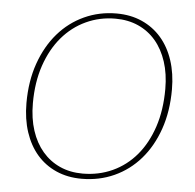

<svg xmlns="http://www.w3.org/2000/svg" viewBox="-52 -763 835 822"><g transform="rotate(5 366.0 -352.0)"><path d="M680.5 -407.5Q680.5 -313 653.8 -236.5Q627 -160 579.8 -105.8Q532.5 -51.5 468 -22.2Q403.5 7 328 7Q268 7 219.2 -14.5Q170.5 -36 136.2 -75.5Q102 -115 83.5 -171Q65 -227 65 -295.5Q65 -390 92 -466.5Q119 -543 166.2 -597.5Q213.5 -652 277.8 -681.5Q342 -711 416.5 -711Q477 -711 525.8 -689.2Q574.5 -667.5 609 -627.8Q643.5 -588 662 -532Q680.5 -476 680.5 -407.5ZM652 -407Q652 -472 635 -524Q618 -576 587 -612.5Q556 -649 512 -668.8Q468 -688.5 413.5 -688.5Q346 -688.5 287.2 -661.2Q228.5 -634 185.2 -583.2Q142 -532.5 117.2 -460Q92.5 -387.5 92.5 -297Q92.5 -232 109.5 -180Q126.5 -128 157.8 -91.5Q189 -55 232.8 -35.2Q276.5 -15.5 330.5 -15.5Q399.5 -15.5 458.5 -42.5Q517.5 -69.5 560.5 -120.2Q603.5 -171 627.8 -243.5Q652 -316 652 -407Z"/></g></svg>

Font: Lato Thin
Style: Italic
Weight: 200
Italic angle: -7°
Designer: Lukasz Dziedzic
Foundry: tyPoland Lukasz Dziedzic
Version: Version 2.007; 2014-02-27